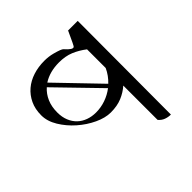

<svg xmlns="http://www.w3.org/2000/svg" viewBox="-184 -775 1049 1049"><g transform="rotate(-45 340.0 -250.5)"><path d="M558 111Q538 111 519 104Q500 97 486 80V-185Q458 -160 421 -144.5Q384 -129 334 -129Q292 -129 243 -152Q194 -175 152 -212Q110 -249 82 -295Q54 -341 54 -387Q54 -435 71.5 -472Q89 -509 119 -534.5Q149 -560 189.5 -573Q230 -586 276 -586Q310 -586 340 -578Q389 -565 396 -556Q431 -516 444 -526Q448 -528 486 -612L484 -611H560ZM277 -186Q315 -186 351 -198.5Q387 -211 417 -234L184 -474Q157 -450 142 -415.5Q127 -381 127 -336Q127 -300 138.5 -272Q150 -244 170 -225Q190 -206 217.5 -196Q245 -186 277 -186ZM486 -465Q451 -492 413.5 -507.5Q376 -523 327 -523Q255 -523 204 -490L435 -250Q451 -265 464 -283Q477 -301 486 -321Z"/></g></svg>

Font: uoriya15
Style: Book
Weight: 400
Designer: Jelle Bosma - Monotype Design Team
Foundry: Monotype Imaging Inc.
Version: Version 2.003